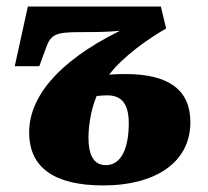

<svg xmlns="http://www.w3.org/2000/svg" viewBox="-20 -556 635 586"><path d="M296 10C448 10 561 -56 561 -183C561 -281 496 -330 363 -330C352 -330 336 -330 313 -328C356 -384 431 -437 487 -469L471 -536H65L25 -354H100L119 -406C135 -452 148 -458 230 -458C266 -458 305 -458 346 -462C150 -365 69 -255 69 -152C69 -44 146 10 296 10ZM303 -52C265 -52 250 -85 250 -135C250 -159 254 -214 275 -263C286 -264 296 -265 307 -265C348 -265 373 -243 373 -180C373 -105 351 -52 303 -52Z"/></svg>

Font: Noto Serif SemiCondensed Black
Style: Italic
Weight: 900
Width: 4
Italic angle: -12°
Designer: Monotype Design Team
Foundry: Monotype Imaging Inc.
Version: Version 2.014